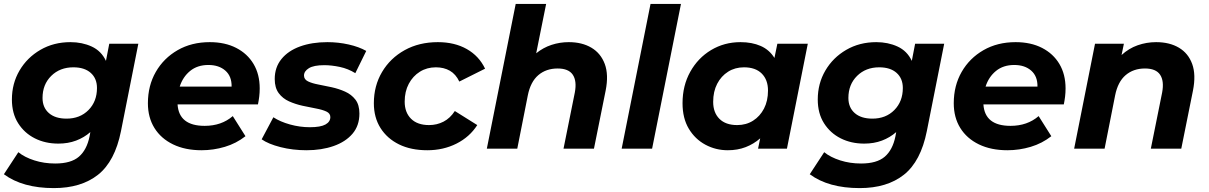

<svg xmlns="http://www.w3.org/2000/svg" viewBox="-28 -762 6197 984"><path d="M248 202Q88 202 -8 131L66 18Q98 44 148 60Q198 76 255 76Q336 76 376.5 41Q417 6 431 -63L435 -85Q403 -57 362 -41.5Q321 -26 271 -26Q204 -26 150.5 -53Q97 -80 65 -130.5Q33 -181 33 -252Q33 -334 72 -400.5Q111 -467 179 -506.5Q247 -546 333 -546Q393 -546 442 -523.5Q491 -501 515 -450L532 -538H681L592 -90Q561 65 474.5 133.5Q388 202 248 202ZM313 -154Q382 -154 425.5 -198Q469 -242 469 -311Q469 -360 437 -388.5Q405 -417 348 -417Q279 -417 234.5 -373Q190 -329 190 -260Q190 -211 222.5 -182.5Q255 -154 313 -154Z M1005 8Q921 8 859 -22Q797 -52 763.5 -106Q730 -160 730 -233Q730 -323 770.5 -393.5Q811 -464 882.5 -505Q954 -546 1047 -546Q1125 -546 1182.5 -516.5Q1240 -487 1271.5 -434Q1303 -381 1303 -309Q1303 -287 1300.5 -266.5Q1298 -246 1294 -227H882Q889 -117 1021 -117Q1107 -117 1165 -167L1230 -64Q1183 -27 1124.5 -9.5Q1066 8 1005 8ZM893 -318H1159Q1160 -371 1127 -400Q1094 -429 1040 -429Q984 -429 946.5 -398.5Q909 -368 893 -318Z M1543 8Q1472 8 1409.5 -8Q1347 -24 1313 -48L1373 -161Q1408 -138 1458.5 -124Q1509 -110 1560 -110Q1615 -110 1640 -124Q1665 -138 1665 -162Q1665 -181 1644.5 -190.5Q1624 -200 1591.5 -206Q1559 -212 1522.5 -220Q1486 -228 1453.5 -242.5Q1421 -257 1400.5 -284.5Q1380 -312 1380 -357Q1380 -417 1414.5 -459.5Q1449 -502 1510 -524Q1571 -546 1650 -546Q1706 -546 1759 -534Q1812 -522 1849 -501L1793 -387Q1756 -410 1713.5 -419Q1671 -428 1634 -428Q1580 -428 1555 -412.5Q1530 -397 1530 -375Q1530 -355 1550.5 -345Q1571 -335 1603 -329Q1635 -323 1671.5 -315Q1708 -307 1740.5 -292.5Q1773 -278 1793.5 -251.5Q1814 -225 1814 -180Q1814 -118 1778.5 -76.5Q1743 -35 1681.5 -13.5Q1620 8 1543 8Z M2162 8Q2078 8 2017 -22Q1956 -52 1922 -106Q1888 -160 1888 -233Q1888 -322 1930 -393Q1972 -464 2046 -505Q2120 -546 2216 -546Q2302 -546 2364.5 -510.5Q2427 -475 2458 -410L2326 -344Q2308 -382 2277.5 -399.5Q2247 -417 2206 -417Q2160 -417 2124 -394.5Q2088 -372 2067 -332.5Q2046 -293 2046 -241Q2046 -186 2078.5 -153.5Q2111 -121 2171 -121Q2211 -121 2245 -138.5Q2279 -156 2303 -193L2418 -121Q2379 -60 2311.5 -26Q2244 8 2162 8Z M2887 -546Q2955 -546 3003 -517.5Q3051 -489 3071.5 -434Q3092 -379 3076 -298L3016 0H2860L2918 -288Q2929 -347 2907.5 -379Q2886 -411 2830 -411Q2771 -411 2731 -377Q2691 -343 2677 -273L2623 0H2467L2615 -742H2771L2720 -489Q2756 -518 2798.5 -532Q2841 -546 2887 -546Z M3158 0 3306 -742H3462L3314 0Z M3702 8Q3640 8 3587 -20.5Q3534 -49 3502 -102.5Q3470 -156 3470 -233Q3470 -323 3509.5 -394Q3549 -465 3616.5 -505.5Q3684 -546 3767 -546Q3826 -546 3870.5 -526.5Q3915 -507 3941 -465L3956 -538H4112L4005 0H3857L3868 -53Q3835 -24 3793.5 -8Q3752 8 3702 8ZM3750 -121Q3796 -121 3831.5 -143.5Q3867 -166 3887.5 -205.5Q3908 -245 3908 -298Q3908 -353 3876 -385Q3844 -417 3785 -417Q3739 -417 3703.5 -394.5Q3668 -372 3647.5 -332.5Q3627 -293 3627 -240Q3627 -185 3659 -153Q3691 -121 3750 -121Z M4378 202Q4218 202 4122 131L4196 18Q4228 44 4278 60Q4328 76 4385 76Q4466 76 4506.5 41Q4547 6 4561 -63L4565 -85Q4533 -57 4492 -41.5Q4451 -26 4401 -26Q4334 -26 4280.5 -53Q4227 -80 4195 -130.5Q4163 -181 4163 -252Q4163 -334 4202 -400.5Q4241 -467 4309 -506.5Q4377 -546 4463 -546Q4523 -546 4572 -523.5Q4621 -501 4645 -450L4662 -538H4811L4722 -90Q4691 65 4604.5 133.5Q4518 202 4378 202ZM4443 -154Q4512 -154 4555.5 -198Q4599 -242 4599 -311Q4599 -360 4567 -388.5Q4535 -417 4478 -417Q4409 -417 4364.5 -373Q4320 -329 4320 -260Q4320 -211 4352.5 -182.5Q4385 -154 4443 -154Z M5135 8Q5051 8 4989 -22Q4927 -52 4893.5 -106Q4860 -160 4860 -233Q4860 -323 4900.5 -393.5Q4941 -464 5012.5 -505Q5084 -546 5177 -546Q5255 -546 5312.5 -516.5Q5370 -487 5401.5 -434Q5433 -381 5433 -309Q5433 -287 5430.5 -266.5Q5428 -246 5424 -227H5012Q5019 -117 5151 -117Q5237 -117 5295 -167L5360 -64Q5313 -27 5254.5 -9.5Q5196 8 5135 8ZM5023 -318H5289Q5290 -371 5257 -400Q5224 -429 5170 -429Q5114 -429 5076.5 -398.5Q5039 -368 5023 -318Z M5897 -546Q5966 -546 6014 -517.5Q6062 -489 6082 -434Q6102 -379 6086 -298L6026 0H5870L5928 -288Q5939 -347 5917.5 -379Q5896 -411 5840 -411Q5781 -411 5741 -377Q5701 -343 5687 -273L5633 0H5477L5584 -538H5732L5720 -480Q5757 -514 5802.5 -530Q5848 -546 5897 -546Z"/></svg>

Font: Montserrat
Style: Bold Italic
Weight: 700
Italic angle: -11.3°
Designer: Julieta Ulanovsky
Foundry: Julieta Ulanovsky
Version: Version 9.000; ttfautohint (v1.8.4.7-5d5b)